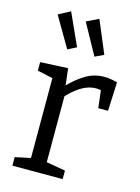

<svg xmlns="http://www.w3.org/2000/svg" viewBox="-121 -873 684 941"><g transform="rotate(15 221.0 -402.5)"><path d="M37.7 0V-43.3L126.3 -62L116 -47.3V-478.3L127.3 -462.7L37.7 -482V-525.3L178 -532L189.3 -434L178.3 -437.7Q222.7 -484.7 266 -510.8Q309.3 -537 360.3 -537Q392.3 -537 427.3 -527L420.7 -381H371.3L359 -485.7L368 -468Q360.7 -470 352.7 -471Q344.7 -472 337 -472Q297 -472 259.3 -448.2Q221.7 -424.3 188.3 -385.7L196 -410V-47.3L184.3 -62L292.7 -43.3V0ZM149.7 -620 193.7 -642.3 120 -805.3 60 -773.3ZM287.7 -620 332.3 -641 263.3 -805.3 202 -775.7Z"/></g></svg>

Font: Bitter Thin
Style: Regular
Weight: 100
Designer: Sol Matas, and Bitter project Authors
Foundry: Sol Matas
Version: Version 2.002